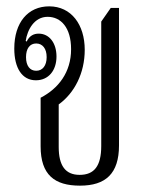

<svg xmlns="http://www.w3.org/2000/svg" viewBox="-20 -575 473 605"><path d="M232 10C313 10 355 -28 355 -117V-550H329L299 -507V-115C299 -52 277 -24 231 -24C186 -24 165 -53 165 -112V-246C215 -282 247 -345 247 -418C247 -497 205 -555 135 -555C68 -555 25 -504 25 -422C25 -360 50 -322 93 -322C133 -322 158 -353 158 -397C158 -440 135 -469 102 -469C87 -469 73 -463 64 -444L61 -446C66 -481 88 -522 130 -522C172 -522 204 -488 204 -420C204 -347 164 -296 108 -267V-114C108 -24 152 10 232 10ZM94 -352C74 -352 62 -368 62 -395C62 -422 74 -438 94 -438C114 -438 127 -422 127 -395C127 -368 114 -352 94 -352Z"/></svg>

Font: Noto Serif Thai ExtraCondensed Light
Style: Regular
Weight: 300
Width: 2
Designer: Monotype Design Team
Foundry: Monotype Imaging Inc.
Version: Version 2.002